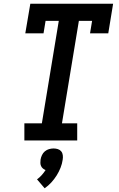

<svg xmlns="http://www.w3.org/2000/svg" viewBox="-20 -755 640 1032"><path d="M111 0V-92H205L296 -643H225L214 -576H116L143 -735H588L562 -576H464L475 -643H404L313 -92H395V0ZM220 257 179 209Q193 199 204.5 186Q216 173 225 159Q217 156 210.5 150.5Q204 145 200.5 137Q197 129 197 120.5Q197 112 198 103Q200 91 205.5 79Q211 67 221 58.5Q231 50 243.5 46.5Q256 43 268 43Q280 43 291 46.5Q302 50 309 58.5Q316 67 317.5 79Q319 91 317 103Q314 125 305.5 146.5Q297 168 284.5 188Q272 208 256 225.5Q240 243 220 257Z"/></svg>

Font: Iosevka Slab Semibold Extended
Style: Italic
Weight: 600
Width: 7
Italic angle: -9°
Monospace: yes
Designer: Belleve Invis
Foundry: Belleve Invis
Version: Version 11.1.0; ttfautohint (v1.8.3)